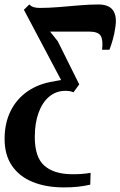

<svg xmlns="http://www.w3.org/2000/svg" viewBox="-56 -570 524 836"><path d="M222 246Q144.5 246 86.2 222.2Q28 198.5 -4 151.5Q-36 104.5 -36 35Q-36 -33.5 -10 -86.2Q16 -139 64 -172.2Q112 -205.5 177.5 -215.5Q189 -218 196.2 -219.2Q203.5 -220.5 210 -221.5L48 -527.5L71.5 -550.5Q79.5 -542.5 90.2 -539Q101 -535.5 117.5 -535.5Q156 -535.5 201.2 -539.2Q246.5 -543 291 -546.8Q335.5 -550.5 372.5 -550.5Q418.5 -550.5 436.5 -524.5Q454.5 -498.5 445.5 -447Q442 -421.5 435.2 -397.8Q428.5 -374 420.5 -353.5H388.5Q393.5 -395.5 382.5 -414Q371.5 -432.5 331 -432.5Q304.5 -432.5 275.5 -432.5Q246.5 -432.5 217.5 -432.5Q188.5 -432.5 162 -432.5L195.5 -390.5L289 -202.5L264 -168Q255.5 -171.5 247.8 -173Q240 -174.5 229 -174.5Q188.5 -174.5 158.5 -149.5Q128.5 -124.5 112 -79.2Q95.5 -34 95.5 26.5Q95.5 114 136.2 150.5Q177 187 252.5 188.5Q276 189 297.5 187.5Q319 186 338.5 182.5L337 234Q311 240 283.8 243Q256.5 246 222 246Z"/></svg>

Font: Merriweather 60pt
Style: Bold Italic
Weight: 700
Italic angle: -7.8°
Version: Version 2.101